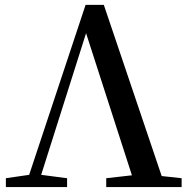

<svg xmlns="http://www.w3.org/2000/svg" viewBox="-20 -761 768 781"><path d="M637.7 -44.9 718.8 -36.1V0H412.1V-36.1L516.6 -47.9L330.1 -626L147.5 -49.8L252.9 -36.1V0H3.9V-36.1L98.6 -49.8L328.1 -741.2H402.3Z"/></svg>

Font: GenYoMin JP SemiBold
Style: Regular
Weight: 600
Version: Version 1.001;PS 1;hotconv 16.6.51;makeotf.lib2.5.65220 DEVE